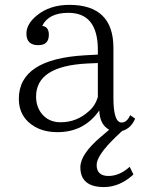

<svg xmlns="http://www.w3.org/2000/svg" viewBox="-20 -528 583 777"><path d="M376 -307.1V-326.2Q376 -476.1 256.8 -476.1Q176.8 -476.1 150.9 -423.3Q177.7 -419.9 177.7 -387.2Q177.7 -345.2 134.8 -345.2Q86.9 -345.2 86.9 -392.1Q86.9 -430.7 128.9 -465.3Q181.2 -508.3 260.7 -508.3Q439 -508.3 439 -334V-131.8Q439 -32.2 472.2 -32.2Q493.7 -32.2 506.8 -62L526.9 -47.9Q510.3 -8.3 474.1 2L447.8 26.9Q371.1 101.1 371.1 139.2Q371.1 184.1 418.9 184.1Q463.9 184.1 504.9 147L520 178.2Q464.4 229 400.9 229Q305.2 229 305.2 148.9Q305.2 95.7 389.2 24.9L421.9 -2.9Q383.3 -24.4 381.8 -81.1Q320.8 6.8 212.9 6.8Q159.2 6.8 121.1 -15.1Q56.2 -52.7 56.2 -127.9Q56.2 -289.1 323.7 -304.2ZM376 -272.9 333 -271Q126 -260.7 126 -137.2Q126 -98.6 147 -70.3Q175.3 -33.2 225.1 -33.2Q290.5 -33.2 339.8 -78.1Q365.7 -100.6 376 -135.3Z"/></svg>

Font: I.MingCP
Style: Regular
Weight: 400
Designer: I.Font Project
Version: Version 8.000; Sep 06, 2022